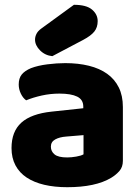

<svg xmlns="http://www.w3.org/2000/svg" viewBox="-20 -764 584 800"><path d="M260 -108Q277 -108 297.5 -111.5Q318 -115 328 -121V-201L256 -195Q228 -193 210 -183Q192 -173 192 -153Q192 -133 207.5 -120.5Q223 -108 260 -108ZM252 -501Q306 -501 350.5 -490Q395 -479 426.5 -456.5Q458 -434 475 -399.5Q492 -365 492 -318V-94Q492 -68 477.5 -51.5Q463 -35 443 -23Q378 16 260 16Q207 16 164.5 6Q122 -4 91.5 -24Q61 -44 44.5 -75Q28 -106 28 -147Q28 -216 69 -253Q110 -290 196 -299L327 -313V-320Q327 -349 301.5 -361.5Q276 -374 228 -374Q190 -374 154 -366Q118 -358 89 -346Q76 -355 67 -373.5Q58 -392 58 -412Q58 -438 70.5 -453.5Q83 -469 109 -480Q138 -491 177.5 -496Q217 -501 252 -501ZM288 -744Q340 -744 363.5 -724Q387 -704 387 -676Q387 -650 373 -632.5Q359 -615 327 -598L198 -530Q168 -533 147 -554Q126 -575 126 -599Q126 -611 132 -623Q138 -635 152 -645Z"/></svg>

Font: BALOOCHETTANREGULAR
Style: Book
Weight: 400
Designer: Maithili Shingre and Ek Type
Foundry: Ek Type
Version: Version 1.100;PS 1.000;hotconv 1.0.88;makeotf.lib2.5.647800;